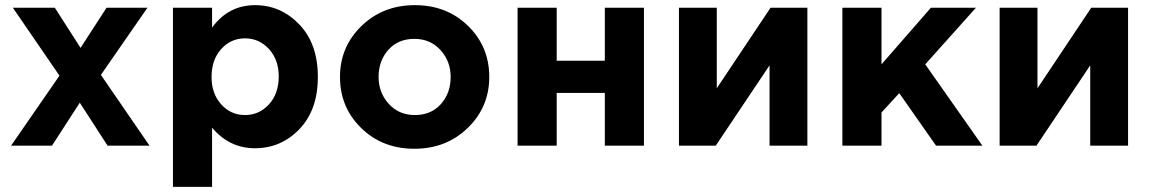

<svg xmlns="http://www.w3.org/2000/svg" viewBox="-20 -566 4471 746"><path d="M23 0 211 -272 30 -536H193L293 -380L394 -536H553L372 -275L561 0H398L290 -167L182 0Z M652 160V-536H804V-459Q868 -546 971 -546Q1071 -546 1143 -471Q1215 -396 1215 -267Q1215 -139 1143.5 -64.5Q1072 10 971 10Q871 10 804 -70V160ZM1063 -269Q1063 -334 1025 -375.5Q987 -417 932 -417Q877 -417 839.5 -375.5Q802 -334 802 -267Q802 -202 839.5 -160.5Q877 -119 932 -119Q987 -119 1025 -160.5Q1063 -202 1063 -269Z M1301 -267Q1301 -384 1384.5 -465Q1468 -546 1592 -546Q1716 -546 1798.5 -465.5Q1881 -385 1881 -267Q1881 -150 1797.5 -69Q1714 12 1590 12Q1466 12 1383.5 -68.5Q1301 -149 1301 -267ZM1592 -119Q1655 -119 1693 -161.5Q1731 -204 1731 -267Q1731 -328 1691.5 -371.5Q1652 -415 1590 -415Q1527 -415 1489 -372.5Q1451 -330 1451 -267Q1451 -206 1490.5 -162.5Q1530 -119 1592 -119Z M2482 -536V0H2330V-205H2143V0H1991V-536H2143V-330H2330V-536Z M3117 -536V0H2970V-312L2761 0H2618V-536H2765V-223L2974 -536Z M3253 0V-536H3405V-316L3597 -536H3772L3575 -316L3797 0H3617L3474 -204L3405 -129V0Z M4363 -536V0H4216V-312L4007 0H3864V-536H4011V-223L4220 -536Z"/></svg>

Font: Quicksand
Style: Bold
Weight: 700
Version: Version 3.000